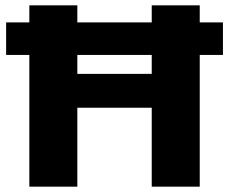

<svg xmlns="http://www.w3.org/2000/svg" viewBox="-20 -700 859 720"><path d="M816 -616V-494H729V0H549V-296H270V0H90V-494H3V-616H90V-680H270V-616H549V-680H729V-616ZM549 -423V-494H270V-423Z"/></svg>

Font: Martel Sans Heavy
Style: Regular
Weight: 900
Designer: Dan Reynolds and Mathieu Réguer
Foundry: Dan Reynolds and Mathieu Réguer
Version: Version 1.001;PS 001.001;hotconv 1.0.70;makeotf.lib2.5.58329